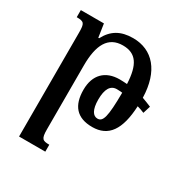

<svg xmlns="http://www.w3.org/2000/svg" viewBox="-173 -633 959 1008"><g transform="rotate(30 306.5 -128.5)"><path d="M243 203C202 203 192 197 192 139V-248C192 -373 229 -442 318 -442C398 -442 432 -391 437 -277C422 -278 407 -279 392 -279C306 -279 254 -228 254 -137C254 -42 297 10 391 10C489 10 537 -59 544 -204C559 -200 573 -195 587 -189L601 -234C583 -242 564 -249 545 -256C541 -415 464 -502 345 -502C270 -502 222 -473 190 -412H185L173 -492H33V-449C78 -449 84 -441 84 -385V245H243ZM347 -131C347 -194 366 -227 405 -227C415 -227 426 -226 438 -225C437 -78 426 -42 393 -42C366 -42 347 -70 347 -131Z"/></g></svg>

Font: Noto Serif Armenian Condensed Semi
Style: Regular
Weight: 600
Width: 3
Designer: Monotype Design Team
Foundry: Monotype Imaging Inc.
Version: Version 1.901